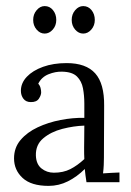

<svg xmlns="http://www.w3.org/2000/svg" viewBox="-20 -593 428 625"><path d="M261.5 0Q259.3 -12.8 258.2 -22.6Q257.1 -32.3 256 -42.9Q230.7 -17.6 201.1 -2.8Q171.6 12.1 138.2 12.1Q81.4 12.1 53.5 -13.8Q25.7 -39.6 25.7 -77.4Q25.7 -112.2 46.9 -137.3Q68.2 -162.4 102.7 -178.6Q137.1 -194.7 177.1 -202.4Q217.1 -210.1 254.5 -209.4V-256Q254.5 -282 250.1 -305.5Q245.7 -328.9 230.5 -344Q215.3 -359 182.6 -359.7Q160.6 -360.5 137.9 -351.3Q115.1 -342.1 104.5 -320.5Q110 -314.6 112 -306.7Q114 -298.9 114 -292.3Q114 -283.1 106.5 -271.7Q99 -260.4 80.3 -260.7Q64.5 -260.7 56.3 -271.5Q48 -282.4 48 -297.4Q48 -322.7 67.3 -343.1Q86.5 -363.4 120.1 -375.5Q153.6 -387.6 196.9 -387.6Q260 -387.6 289.9 -354.2Q319.8 -320.9 319 -248.6Q319 -220.4 318.8 -192.3Q318.7 -164.3 318.5 -136Q318.3 -107.8 318.3 -79.6Q318.3 -67.8 317.7 -55.7Q317.2 -43.6 315.4 -28.6Q328.9 -29.3 342.1 -30.3Q355.3 -31.2 368.9 -31.5V0ZM254.5 -184.1Q220 -183 183 -173.5Q145.9 -163.9 120.8 -142.8Q95.7 -121.7 96.8 -86.5Q97.9 -58.3 115.1 -44.6Q132.4 -30.8 155.5 -30.8Q185.9 -30.8 209 -42.5Q232.1 -54.3 254.5 -75.2Q254.1 -83.6 253.9 -93.1Q253.8 -102.7 253.8 -113.3Q253.8 -117 254.1 -137.3Q254.5 -157.7 254.5 -184.1ZM250.8 -483.7Q235.8 -483.7 224.6 -496.7Q213.4 -509.7 213.4 -528.1Q213.4 -546.8 224.8 -560Q236.2 -573.2 250.8 -573.2Q267.3 -573.2 278 -560Q288.6 -546.8 288.6 -528.1Q288.6 -509.7 277.2 -496.7Q265.9 -483.7 250.8 -483.7ZM125.4 -483.7Q110.4 -483.7 99.2 -496.7Q88 -509.7 88 -528.1Q88 -546.8 99.4 -560Q110.7 -573.2 125.4 -573.2Q141.9 -573.2 152.5 -560Q163.2 -546.8 163.2 -528.1Q163.2 -509.7 151.8 -496.7Q140.4 -483.7 125.4 -483.7Z"/></svg>

Font: Parastoo
Style: Regular
Weight: 400
Foundry: Saber Rastikerdar (saber.rastikerdar@gmail.com)
Version: Version 3.000